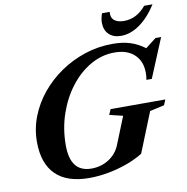

<svg xmlns="http://www.w3.org/2000/svg" viewBox="-101 -1065 1142 1173"><g transform="rotate(-10 470.0 -479.0)"><path d="M359.5 10.5Q221 10.5 151 -58.8Q81 -128 81 -262Q81 -342.5 110.2 -418Q139.5 -493.5 192.2 -557.8Q245 -622 315.2 -670Q385.5 -718 468 -745Q550.5 -772 639.5 -772Q701.5 -772 748.2 -757.2Q795 -742.5 838.5 -710L904.5 -761.5H939.5L839 -519.5H805.5Q808 -531 808.8 -542Q809.5 -553 809.5 -563Q809.5 -634.5 765.2 -676.2Q721 -718 642 -718Q563.5 -718 492.8 -677.5Q422 -637 367.8 -566.5Q313.5 -496 282.2 -404.5Q251 -313 251 -210.5Q251 -44 381.5 -44Q442.5 -44 490.5 -75Q538.5 -106 559.5 -159L627.5 -328L544.5 -348L559 -381.5H898.5L884.5 -348L795 -328L695.5 -80.5Q651.5 -53 595 -32.5Q538.5 -12 477.8 -0.8Q417 10.5 359.5 10.5ZM701 -811Q653 -811 625.5 -837.8Q598 -864.5 598 -911.5Q598 -934 609 -967.5H656.5Q653 -932.5 673.8 -915Q694.5 -897.5 734 -897.5Q813 -897.5 870.5 -967.5H922.5Q874.5 -892 817 -851.5Q759.5 -811 701 -811Z"/></g></svg>

Font: Libre Caslon Text Bold
Style: Italic
Weight: 700
Italic angle: -22.583°
Designer: Pablo Impallari, Rodrigo Fuenzalida, Katja Schimmel
Foundry: Pablo Impallari, Rodrigo Fuenzalida
Version: Version 2.000